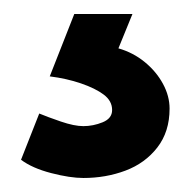

<svg xmlns="http://www.w3.org/2000/svg" viewBox="-20 -33 272 274"><path d="M51 76Q75 79 95.5 86Q116 93 128 102Q140 111 140 124Q140 136 126.5 141.5Q113 147 99 147Q86 147 67 140.5Q48 134 36 129L10 195Q26 207 53 214Q80 221 99 221Q131 221 159 210.5Q187 200 204.5 177.5Q222 155 222 122Q222 104 212.5 86.5Q203 69 186.5 55.5Q170 42 149 36L169 -13H86Z"/></svg>

Font: Catamaran SemiBold
Style: Regular
Weight: 600
Designer: Pria Ravichandran
Version: Version 2.000